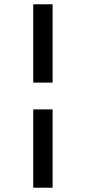

<svg xmlns="http://www.w3.org/2000/svg" viewBox="-20 -719 401 895"><path d="M134.9 -334V-699H225.1V-334ZM134.9 156V-209H225.1V156Z"/></svg>

Font: Faustina Light
Style: Italic
Weight: 300
Italic angle: -8°
Designer: Alfonso Garcia
Foundry: http://www.omnibus-type.com
Version: Version 1.200